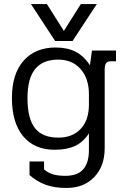

<svg xmlns="http://www.w3.org/2000/svg" viewBox="-20 -730 623 950"><path d="M133 -710H212L296 -577L380 -710H459L339 -527H253ZM126 136V69H198V108Q217 125 242 132.5Q267 140 303 140Q364 140 392 107.5Q420 75 420 13V-70Q392 -27 351.5 -8Q311 11 250 11Q150 11 94.5 -56Q39 -123 39 -245Q39 -365 97 -430Q155 -495 255 -495Q313 -495 354 -474Q395 -453 425 -407L435 -480H554V-427H530Q512 -427 505 -417.5Q498 -408 498 -386V3Q498 92 446.5 146Q395 200 309 200Q249 200 205.5 184Q162 168 126 136ZM420 -213V-264Q420 -341 379 -388Q338 -435 268 -435Q192 -435 154 -388.5Q116 -342 116 -245Q116 -143 153 -96Q190 -49 269 -49Q338 -49 379 -92Q420 -135 420 -213Z"/></svg>

Font: Pridi Light
Style: Regular
Weight: 300
Designer: Katatrad Team
Foundry: CadsonDemak
Version: Version 1.003